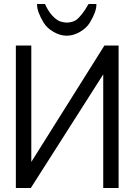

<svg xmlns="http://www.w3.org/2000/svg" viewBox="-20 -938 661 958"><path d="M315.4 -825.2C295.4 -825.7 278.8 -830.1 266.6 -837.9C241.2 -855 220.7 -881.3 204.6 -918H165V-913.1C165 -891.1 175.8 -861.8 197.3 -825.7C208.5 -807.1 225.1 -791.5 248 -778.3C269.5 -766.1 291.5 -759.8 313 -759.8C334.5 -759.8 356.4 -766.1 377.9 -778.3C400.9 -791.5 417.5 -807.1 428.7 -825.7C450.2 -861.8 460.9 -891.1 460.9 -913.1V-918H421.9C399.4 -878.4 378.4 -851.6 359.4 -837.9C348.1 -830.6 333.5 -826.2 315.4 -825.2ZM59.1 -710.9V0H133.8L495.1 -566.9V0H571.8V-710.9H501L136.2 -129.9V-710.9Z"/></svg>

Font: Tuffy
Style: Regular
Weight: 500
Designer: Thatcher Ulrich, Karoly Barta and Michael Everson
Version: Version 001.270